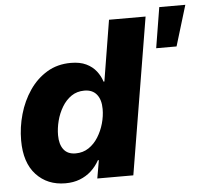

<svg xmlns="http://www.w3.org/2000/svg" viewBox="-54 -823 947 889"><g transform="rotate(-5 419.5 -378.5)"><path d="M214.8 9.3Q131.3 9.3 79.3 -46.6Q27.3 -102.5 27.3 -206.1Q27.3 -267.6 44.4 -327.6Q61.5 -387.7 95 -436.8Q128.4 -485.8 176.8 -514.9Q225.1 -543.9 287.6 -543.9Q330.1 -543.9 358.9 -530Q387.7 -516.1 405.5 -493.2Q423.3 -470.2 431.2 -444.3H435.1L481.4 -727.5H651.4L530.8 0H363.3L377.9 -84H373.5Q357.4 -55.2 334.5 -34.4Q311.5 -13.7 281.7 -2.2Q252 9.3 214.8 9.3ZM273.9 -124.5Q308.1 -124.5 334.5 -142.1Q360.8 -159.7 378.9 -188.7Q397 -217.8 406.5 -251.5Q416 -285.2 416 -318.4Q416 -361.8 396.2 -386.2Q376.5 -410.6 338.9 -410.6Q304.2 -410.6 278.3 -392.8Q252.4 -375 234.9 -345.7Q217.3 -316.4 208.5 -282.2Q199.7 -248 199.7 -215.3Q199.7 -172.9 218.3 -148.7Q236.8 -124.5 273.9 -124.5ZM687.5 -577.1 718.3 -765.6H839.4L782.2 -577.1Z"/></g></svg>

Font: Inter 20pt ExtraBold
Style: Italic
Weight: 800
Italic angle: -9.3988°
Version: Version 4.001;git-66647c0bb